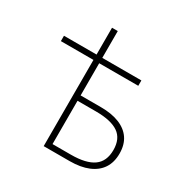

<svg xmlns="http://www.w3.org/2000/svg" viewBox="-145 -743 845 868"><g transform="rotate(30 278.0 -309.0)"><path d="M196 0V-450H26V-478H196V-618H226V-478H430V-450H226V-282H332Q388 -282 428 -266Q468 -250 489 -219Q510 -188 510 -142Q510 -96 489 -64.5Q468 -33 428 -16.5Q388 0 332 0ZM226 -28H322Q401 -28 439.5 -55.5Q478 -83 478 -142Q478 -201 439.5 -227.5Q401 -254 322 -254H226Z"/></g></svg>

Font: Source Sans 3 VF
Style: Regular
Weight: 200
Designer: Paul D. Hunt
Foundry: Adobe
Version: Version 3.046;hotconv 1.0.118;makeotfexe 2.5.65603